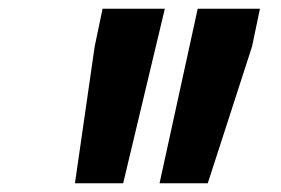

<svg xmlns="http://www.w3.org/2000/svg" viewBox="-20 -730 640 438"><path d="M344 -312 431 -710H573L555 -624L454 -312ZM151 -312 196 -624 214 -710H356L261 -312Z"/></svg>

Font: Geist Mono Black
Style: Italic
Weight: 900
Italic angle: -12°
Monospace: yes
Designer: Basement.studio, Andrés Briganti, Mateo Zaragoza
Foundry: Basement.studio, Vercel, Andrés Briganti, Guido Ferreyra, Mateo Zaragoza
Version: Version 1.500; ttfautohint (v1.8.4.7-5d5b)